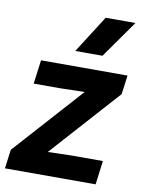

<svg xmlns="http://www.w3.org/2000/svg" viewBox="-109 -842 685 903"><g transform="rotate(10 233.5 -390.0)"><path d="M321.8 -779.8H463.9L337.9 -601.1H208ZM-9.8 -90.8 285.2 -418.9 170.9 -416H42L57.1 -529.8H470.2L458 -439L163.1 -110.8L276.9 -113.8H425.8L411.1 0H-22Z"/></g></svg>

Font: Cooper Hewitt
Style: Semibold Italic
Weight: 710
Designer: Village Type and Design LLC
Foundry: Cooper Hewitt Smithsonian Design Museum
Version: 1.000